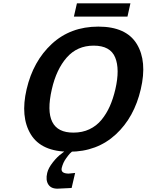

<svg xmlns="http://www.w3.org/2000/svg" viewBox="-20 -894 877 1148"><path d="M742.2 -794.9H421.9L439.9 -874H759.8ZM408.2 230Q331.1 233.9 328.1 233.9Q286.6 235.8 269.3 209.5Q252 183.1 262.2 140.1Q269 110.4 296.6 75.7Q324.2 41 349.1 23.9L373 4.9H420.9Q406.7 14.6 397.9 23.9Q389.2 33.2 375 53.2Q356.9 78.1 349.1 109.9Q345.2 126.5 355.2 135Q365.2 143.6 390.1 144L429.2 140.1ZM821.8 -360.8Q782.7 -192.4 672.9 -90.8Q560.5 13.2 395 13.2Q227.5 13.2 164.1 -90.8Q100.6 -195.3 139.2 -360.8Q178.2 -527.8 289.1 -630.9Q401.4 -734.9 567.9 -734.9Q734.4 -734.9 797.9 -630.9Q860.8 -527.8 821.8 -360.8ZM669.9 -360.8Q697.3 -480.5 668.9 -549.8Q640.1 -621.1 540 -621.1Q441.4 -621.1 378.9 -549.8Q316.9 -479 290 -360.8Q230 -99.6 419.9 -101.1Q472.2 -101.1 514.6 -121.1Q557.1 -141.1 586.9 -177.5Q616.7 -213.9 636.7 -259Q656.7 -304.2 669.9 -360.8Z"/></svg>

Font: Perun
Style: Bold Italic
Weight: 700
Italic angle: -12°
Foundry: Copyright (c) Stefan Peev, Context Ltd, 2016
Version: Version 001.000